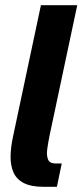

<svg xmlns="http://www.w3.org/2000/svg" viewBox="-20 -720 318 740"><path d="M193.3 -90 148 0Q99 0 70.8 -15Q42.7 -30 31.3 -57Q20 -84 20.8 -119.5Q21.7 -155 30.7 -196L137.7 -700H277.7L170.7 -196Q165.7 -171 162.2 -146.3Q158.7 -121.7 165 -105.8Q171.3 -90 193.3 -90ZM193.3 -90H218L199.3 0H148Z"/></svg>

Font: Epunda Sans Light
Style: Italic
Weight: 300
Italic angle: -12.0243°
Designer: Simon Atzbach
Foundry: typofactur
Version: Version 2.204